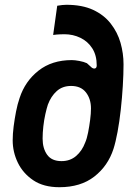

<svg xmlns="http://www.w3.org/2000/svg" viewBox="-20 -770 558 802"><path d="M228 12Q162 12 119 -17Q76 -46 54.5 -90.5Q33 -135 33 -184Q33 -211 37 -242Q41 -273 47 -304Q53 -335 62 -361Q85 -431 141 -475Q197 -519 280 -519Q292 -519 311 -515.5Q330 -512 343 -506L364 -487Q372 -482 378 -484.5Q384 -487 384 -497Q384 -539 365.5 -568Q347 -597 316 -612Q285 -627 249 -627Q243 -627 230 -626.5Q217 -626 202 -624L219 -746Q231 -748 240 -749Q249 -750 257 -750Q323 -750 368.5 -729Q414 -708 442.5 -671.5Q471 -635 483.5 -591Q496 -547 496 -501Q496 -461 493 -411.5Q490 -362 484.5 -312Q479 -262 471 -219Q463 -176 454 -148Q431 -77 374 -32.5Q317 12 228 12ZM237 -97Q273 -97 298 -118.5Q323 -140 336 -175Q343 -191 348 -216.5Q353 -242 356.5 -269Q360 -296 360 -317Q360 -357 339 -384Q318 -411 277 -411Q241 -411 217 -389.5Q193 -368 180 -333Q175 -318 169.5 -293.5Q164 -269 161 -242Q158 -215 158 -191Q158 -150 177 -123.5Q196 -97 237 -97Z"/></svg>

Font: Finlandica SemiBold
Style: Italic
Weight: 600
Italic angle: -8°
Designer: Niklas Ekholm, Juho Hiilivirta, Jaakko Suomalainen
Foundry: Helsinki Type Studio
Version: Version 1.063